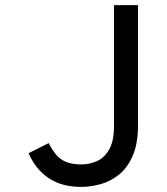

<svg xmlns="http://www.w3.org/2000/svg" viewBox="-20 -720 656 752"><path d="M298 12Q221 12 169.8 -23Q118.5 -58 92 -120L170.5 -159.5Q184 -133 199.8 -114.2Q215.5 -95.5 239 -85.8Q262.5 -76 299 -76Q330.5 -76 359.8 -89Q389 -102 407.8 -135Q426.5 -168 426.5 -227V-700H520.5V-230Q520.5 -157.5 500 -110.2Q479.5 -63 446.2 -36.2Q413 -9.5 374 1.2Q335 12 298 12Z"/></svg>

Font: Overpass Mono Light Medium
Style: Regular
Weight: 500
Monospace: yes
Version: Version 4.000